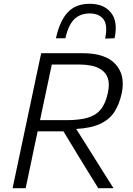

<svg xmlns="http://www.w3.org/2000/svg" viewBox="-20 -994 704 1014"><path d="M46.5 0Q59 -59.5 70.8 -115Q82.5 -170.5 96.5 -236.5L146.5 -472.5Q161 -541 172.8 -597.2Q184.5 -653.5 197.5 -713H417.5Q537.5 -713 590.2 -654.8Q643 -596.5 623 -502Q611 -446 585.5 -405.2Q560 -364.5 511.5 -341Q463 -317.5 382.5 -313L451.5 -203.5Q472 -170.5 495 -134Q518 -97.5 540 -62.5Q562 -27.5 579.5 0H499Q470.5 -46 444 -88.8Q417.5 -131.5 392 -173.5L315 -300.5H179L165 -235.5Q151.5 -170.5 139.8 -115Q128 -59.5 115.5 0ZM406 -653H253.5Q244 -607.5 234.5 -562.8Q225 -518 214 -466.5L191.5 -359.5H332Q399.5 -359.5 443.2 -372.2Q487 -385 512.5 -416.5Q538 -448 550 -505Q559.5 -551.5 549.5 -580.5Q539.5 -609.5 516.2 -625.2Q493 -641 463.8 -647Q434.5 -653 406 -653ZM535 -790Q550 -861.5 526.5 -892.2Q503 -923 453 -923Q403 -923 371.8 -892Q340.5 -861 325.5 -792H275.5Q294.5 -881 336.5 -927.5Q378.5 -974 454 -974Q528.5 -974 566.2 -927Q604 -880 585 -792Z"/></svg>

Font: Commissioner Light
Style: Italic
Weight: 300
Italic angle: -12°
Designer: Kostas Bartsokas
Foundry: Kostas Bartsokas
Version: Version 1.000; ttfautohint (v1.8.3)